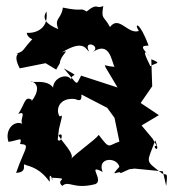

<svg xmlns="http://www.w3.org/2000/svg" viewBox="-20 -584 576 632"><path d="M482 -128 446 -171 503 -205 443 -245 481 -300 478 -389C515 -374 492 -378 475 -366C457 -402 445 -432 477 -394C441 -431 445 -433 469 -434C440 -514 419 -510 437 -482C400 -470 372 -535 342 -495C322 -533 312 -519 320 -564C294 -553 303 -577 265 -546C242 -561 258 -544 187 -559C182 -520 157 -525 172 -488C130 -505 118 -524 133 -546C142 -479 82 -474 68 -476C71 -449 122 -445 96 -465C47 -415 65 -418 33 -407C54 -407 17 -412 45 -359L130 -376L165 -355L177 -376C179 -404 216 -424 183 -411C259 -458 263 -418 273 -415C251 -456 319 -433 283 -411C342 -453 347 -381 357 -364C308 -368 326 -379 327 -363L367 -296L247 -335C228 -301 241 -300 190 -359C250 -325 215 -347 214 -322C200 -350 128 -320 165 -263C161 -336 84 -306 82 -317C131 -301 73 -236 85 -255C61 -270 63 -243 40 -209C74 -223 35 -179 60 -173C30 -194 -6 -159 8 -117C46 -123 53 -135 46 -110C82 -108 62 -99 33 -15C78 -17 46 -53 67 -40C121 -26 138 11 144 14C139 -36 163 30 149 1C219 4 159 5 185 28C207 8 221 41 294 22C324 9 263 -47 318 -18C298 -66 364 -69 373 -35C336 5 374 -26 377 -14L406 -27L423 -29L516 -20L527 28C534 -27 526 -2 511 -15C455 -58 464 -47 491 -122C512 -70 475 -106 496 -104ZM174 -159C189 -218 184 -201 176 -201C162 -223 175 -264 227 -258C244 -251 249 -253 248 -273L333 -229L357 -196L373 -118C334 -105 343 -90 305 -140C293 -123 231 -81 212 -59C233 -73 176 -125 173 -139C192 -152 181 -110 170 -124Z"/></svg>

Font: Asimov Aggro
Style: Medium
Weight: 500
Designer: Google
Version: Version 2.000980; 2014